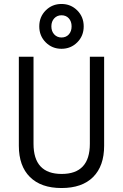

<svg xmlns="http://www.w3.org/2000/svg" viewBox="-20 -936 620 968"><path d="M290 12Q187 12 131 -43.5Q75 -99 75 -201V-650H149V-211Q149 -59 291 -59Q433 -59 433 -211V-650H505V-201Q505 -99 449.5 -43.5Q394 12 290 12ZM290 -690Q243 -690 210.5 -722.5Q178 -755 178 -803Q178 -851 210.5 -883.5Q243 -916 290 -916Q337 -916 369.5 -883.5Q402 -851 402 -803Q402 -755 369.5 -722.5Q337 -690 290 -690ZM290 -747Q313 -747 327 -762.5Q341 -778 341 -803Q341 -828 327 -843.5Q313 -859 290 -859Q268 -859 253.5 -843.5Q239 -828 239 -803Q239 -778 253.5 -762.5Q268 -747 290 -747Z"/></svg>

Font: Sometype Mono
Style: Regular
Weight: 400
Monospace: yes
Designer: Ryoichi Tsunekawa
Foundry: Dharma Type
Version: Version 1.000; ttfautohint (v1.8.3)